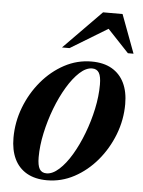

<svg xmlns="http://www.w3.org/2000/svg" viewBox="-53 -760 606 814"><g transform="rotate(5 250.5 -353.0)"><path d="M322.5 -506Q374 -506 409 -485.8Q444 -465.5 462 -428.2Q480 -391 480 -338.5Q480 -271.5 455.8 -208.8Q431.5 -146 389.5 -96.2Q347.5 -46.5 293 -17.2Q238.5 12 177.5 12Q126.5 12 91.2 -8.2Q56 -28.5 38.2 -66Q20.5 -103.5 20.5 -155Q20.5 -222 44.5 -284.8Q68.5 -347.5 110.5 -397.5Q152.5 -447.5 207 -476.8Q261.5 -506 322.5 -506ZM173 -17Q198.5 -17 226 -41.8Q253.5 -66.5 278.5 -108.5Q303.5 -150.5 323.2 -202.2Q343 -254 354.5 -308Q366 -362 366 -411.5Q366 -446 356.8 -461.5Q347.5 -477 327.5 -477Q301.5 -477 274.2 -452Q247 -427 222 -385.2Q197 -343.5 177.2 -291.8Q157.5 -240 145.8 -185.8Q134 -131.5 134 -82.5Q134 -48 143.2 -32.5Q152.5 -17 173 -17ZM192 -554.5 352.5 -718H435.5L496.5 -554.5H472.5L366 -667.5H410L224 -554.5Z"/></g></svg>

Font: Newsreader 60pt SemiBold
Style: Italic
Weight: 600
Italic angle: -17°
Designer: Hugues Gentile
Foundry: Production Type
Version: Version 1.003